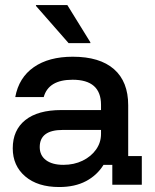

<svg xmlns="http://www.w3.org/2000/svg" viewBox="-20 -736 618 765"><path d="M215.8 9.2Q130 9.2 80.4 -33.3Q30.8 -75.8 30.8 -145Q30.8 -217.5 80.8 -257.5Q130.8 -297.5 224.2 -297.5H382.5V-318.3Q382.5 -418.3 269.2 -418.3Q173.3 -418.3 154.2 -349.2H40.8Q55 -426.7 114.6 -468.3Q174.2 -510 270 -510Q377.5 -510 434.2 -460.4Q490.8 -410.8 490.8 -316.7V-114.2H545V0H427.5V-79.2H392.5Q366.7 -37.5 322.5 -14.2Q278.3 9.2 215.8 9.2ZM232.5 -79.2Q275 -79.2 309.2 -95.8Q343.3 -112.5 362.9 -140.4Q382.5 -168.3 382.5 -202.5V-218.3H230Q138.3 -218.3 138.3 -150Q138.3 -116.7 163.3 -97.9Q188.3 -79.2 232.5 -79.2ZM253.3 -564.2 123.3 -712.5V-715.8H248.3L340 -567.5V-564.2Z"/></svg>

Font: Funnel Display Light Medium
Style: Regular
Weight: 500
Version: Version 1.000